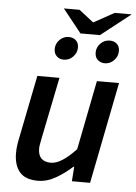

<svg xmlns="http://www.w3.org/2000/svg" viewBox="-57 -870 656 925"><g transform="rotate(5 271.0 -407.0)"><path d="M161 12Q100 12 72.5 -21Q45 -54 45 -112Q45 -129 47 -145.5Q49 -162 53 -181L115 -491H222L162 -195Q159 -178 156.5 -166Q154 -154 154 -143Q154 -112 169.5 -96Q185 -80 216 -80Q241 -80 270.5 -98.5Q300 -117 337 -156L403 -491H510L413 0H325L330 -70H326Q290 -37 247.5 -12.5Q205 12 161 12ZM234 -580Q215 -580 201 -592.5Q187 -605 187 -628Q187 -653 205.5 -672Q224 -691 250 -691Q270 -691 284 -679Q298 -667 298 -644Q298 -619 279.5 -599.5Q261 -580 234 -580ZM433 -580Q413 -580 399 -592.5Q385 -605 385 -628Q385 -653 403.5 -672Q422 -691 448 -691Q469 -691 482.5 -679Q496 -667 496 -644Q496 -619 477.5 -599.5Q459 -580 433 -580ZM304 -713 214 -826H290L359 -772H362L460 -826H542L398 -713Z"/></g></svg>

Font: Source Sans 3 SemiBold
Style: Italic
Weight: 600
Italic angle: -11°
Designer: Paul D. Hunt
Foundry: Adobe
Version: Version 3.046;hotconv 1.0.118;makeotfexe 2.5.65603